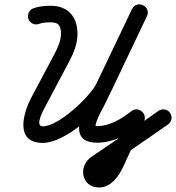

<svg xmlns="http://www.w3.org/2000/svg" viewBox="-20 -610 798 870"><path d="M158 -502.1C158 -502.1 158 -502.1 158 -502.1C171.3 -507.4 194.4 -509 209.4 -508.8C209.4 -508.8 209.5 -508.8 209.7 -508.8C209.8 -508.8 209.9 -508.8 209.9 -508.8C247.4 -508.8 256.2 -491.7 256.2 -455.7C256.2 -424.4 240.8 -391.8 226.4 -364.7C191.6 -299.2 156.8 -233.6 122.1 -168.1C84.5 -97.2 46 37.5 174 37.5C276.5 37.5 435.9 -106.9 482.7 -194.3C482.7 -194.4 482.9 -194.7 483.1 -195.1C483.3 -195.5 483.5 -195.9 483.5 -195.9C537.5 -309.3 591.6 -422.8 645.6 -536.2C656.4 -558.8 644.8 -578.1 627.9 -586.2C611 -594.2 588.7 -591 577.9 -568.5C515.3 -437.4 452.7 -306.3 390.2 -175.2C390.2 -175.2 390.3 -175.5 390.5 -175.9C390.7 -176.2 390.8 -176.5 390.8 -176.5C356.1 -110.9 278.8 36.6 420.6 36.6C495.1 36.6 564.9 -2.8 622 -47.5C637 -59.2 626.7 -79.2 610.6 -91.9C594.5 -104.5 572.7 -109.9 564.8 -92.6C533.9 -24.9 503 42.8 472.1 110.4C472.1 110.4 472.1 110.4 472.1 110.4C472.1 110.4 472.1 110.4 472.1 110.4C467 121.7 444.9 164.8 429.9 164.5C429.9 164.5 429.8 164.5 429.6 164.5C429.4 164.5 429.2 164.5 429.2 164.5C429.1 164.5 429.6 164.3 429.5 164.2C428.2 163.4 429.1 163.7 429.4 165.1C431.1 172.4 425.3 170.1 437.3 162C539 93.1 641.2 24.5 741.6 -46.4C758.5 -58.3 762.6 -81.7 750.6 -98.6C738.7 -115.5 715.3 -119.6 698.4 -107.6C698.4 -107.6 698.4 -107.6 698.4 -107.6C598.3 -37 496.6 31.3 395.2 100C332.2 142.6 348.2 239.5 429.2 239.5C429.2 239.5 429.1 239.5 428.9 239.5C428.7 239.5 428.6 239.5 428.6 239.5C483.5 240.5 520 186 540.3 141.6C540.3 141.6 540.3 141.6 540.4 141.6C540.4 141.6 540.4 141.6 540.4 141.6C571.2 73.9 602.1 6.2 633 -61.4C640.9 -78.8 634.1 -95.9 621.6 -105.8C609 -115.7 590.8 -118.3 575.7 -106.5C532.6 -72.7 477.3 -38.4 420.6 -38.4C418.7 -38.4 408.2 -40.1 409.2 -39.3C410.6 -38 410.6 -35.2 412.4 -34.6C415.1 -33.8 412.5 -40.3 413 -43C414.4 -50.3 416.8 -57.5 419.4 -64.4C429.6 -91.1 443.8 -116.3 457.2 -141.5C457.2 -141.5 457.3 -141.9 457.5 -142.2C457.7 -142.5 457.8 -142.9 457.8 -142.9C520.4 -274 583 -405.1 645.6 -536.2C656.4 -558.7 644.8 -578.1 627.9 -586.2C611 -594.2 588.7 -591 577.9 -568.5C523.9 -455 469.8 -341.6 415.8 -228.2C415.8 -228.2 416 -228.6 416.2 -229C416.4 -229.3 416.6 -229.7 416.6 -229.7C383.9 -168.7 245.7 -37.5 174 -37.5C133.8 -37.5 180.3 -117.9 188.3 -132.9C223.1 -198.5 257.9 -264 292.6 -329.6C313.1 -368.1 331.2 -411.4 331.2 -455.7C331.2 -532.7 289.3 -583.8 209.9 -583.8C209.9 -583.8 210 -583.8 210.2 -583.8C210.3 -583.8 210.4 -583.8 210.4 -583.8C185.3 -584.2 153.7 -581.2 130.1 -571.7C110.9 -564 101.6 -542.2 109.3 -523C117 -503.7 138.8 -494.4 158 -502.1Z"/></svg>

Font: FRB American Cursive Extrabold
Style: Bold Italic
Weight: 800
Italic angle: -25°
Version: Version 2.0;Modular Font Editor K font №1